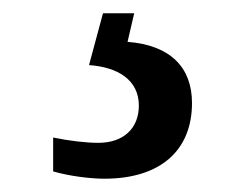

<svg xmlns="http://www.w3.org/2000/svg" viewBox="-20 -29 373 289"><path d="M137 240C222 240 269 197 269 126C269 73 237 39 172 34L182 -9H135L114 69C157 72 189 91 189 130C189 164 166 186 128 186C110 186 84 183 60 178V229C84 236 116 240 137 240Z"/></svg>

Font: Noto Serif
Style: Regular
Weight: 400
Designer: Monotype Design Team
Foundry: Monotype Imaging Inc.
Version: Version 2.015